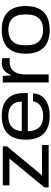

<svg xmlns="http://www.w3.org/2000/svg" viewBox="786 -1364 590 2202"><g transform="rotate(-90 1081.0 -263.0)"><path d="M33 0V-49L363 -450H56V-526H504V-479L171 -76H519V0Z M853 12Q766 12 705 -17.5Q644 -47 612 -108Q580 -169 580 -263Q580 -356 611.5 -417Q643 -478 704 -508Q765 -538 853 -538Q941 -538 999 -508Q1057 -478 1086 -421.5Q1115 -365 1115 -285V-239H677Q679 -176 700.5 -137Q722 -98 762 -80.5Q802 -63 856 -63Q893 -63 922 -72.5Q951 -82 972 -97.5Q993 -113 1005.5 -134Q1018 -155 1019 -179H1111Q1110 -140 1094 -105.5Q1078 -71 1046 -44.5Q1014 -18 965.5 -3Q917 12 853 12ZM678 -308H1017Q1017 -351 1004 -380.5Q991 -410 968 -428.5Q945 -447 915.5 -455Q886 -463 851 -463Q801 -463 763.5 -446.5Q726 -430 704 -395.5Q682 -361 678 -308Z M1236 0V-526H1311L1318 -434H1325Q1333 -458 1349 -482Q1365 -506 1393 -522Q1421 -538 1461 -538Q1476 -538 1491 -536Q1506 -534 1515 -530V-447H1472Q1432 -447 1405 -433Q1378 -419 1361 -394.5Q1344 -370 1336.5 -340Q1329 -310 1329 -279V0Z M1840 12Q1751 12 1690 -18.5Q1629 -49 1597.5 -110Q1566 -171 1566 -263Q1566 -356 1597.5 -417Q1629 -478 1690 -508Q1751 -538 1840 -538Q1929 -538 1989.5 -508Q2050 -478 2081.5 -417Q2113 -356 2113 -263Q2113 -171 2081.5 -110Q2050 -49 1989.5 -18.5Q1929 12 1840 12ZM1840 -64Q1895 -64 1934.5 -84Q1974 -104 1995 -146Q2016 -188 2016 -253V-274Q2016 -340 1995 -381Q1974 -422 1934.5 -442Q1895 -462 1840 -462Q1785 -462 1745 -442Q1705 -422 1684 -381Q1663 -340 1663 -274V-253Q1663 -188 1684 -146Q1705 -104 1745 -84Q1785 -64 1840 -64Z"/></g></svg>

Font: Archivo SemiExpanded
Style: Regular
Weight: 400
Width: 6
Designer: Hector Gatti
Foundry: Omnibus-Type
Version: Version 2.001